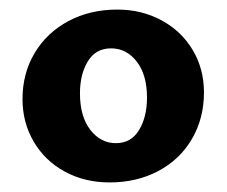

<svg xmlns="http://www.w3.org/2000/svg" viewBox="-20 -683 475 401"><path d="M27 -476Q27 -530 52.5 -572.5Q78 -615 123 -639Q168 -663 225 -663Q276 -663 317.5 -640.5Q359 -618 382.5 -578.5Q406 -539 406 -490Q406 -436 381 -393Q356 -350 311 -326Q266 -302 209 -302Q157 -302 115.5 -324.5Q74 -347 50.5 -387Q27 -427 27 -476ZM287 -479Q287 -527 265.5 -554.5Q244 -582 212 -582Q180 -582 163.5 -555Q147 -528 147 -488Q147 -440 168.5 -412Q190 -384 222 -384Q254 -384 270.5 -411.5Q287 -439 287 -479Z"/></svg>

Font: Ysabeau Ultrabold
Style: Regular
Weight: 800
Designer: Christian Thalmann (Catharsis Fonts)
Version: Version 0.003